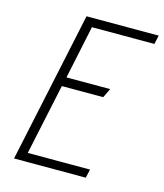

<svg xmlns="http://www.w3.org/2000/svg" viewBox="-106 -780 736 861"><g transform="rotate(15 262.0 -350.0)"><path d="M40 0H373L382 -40H93L163 -369H355L376 -412H173L225 -659H515L524 -700H189Z"/></g></svg>

Font: Advent Pro Light
Style: Italic
Weight: 300
Italic angle: -12°
Version: Version 3.000